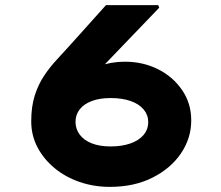

<svg xmlns="http://www.w3.org/2000/svg" viewBox="-20 -730 864 750"><path d="M409 0Q347 0 291.5 -19Q236 -38 193.5 -73Q151 -108 126.5 -154.5Q102 -201 102 -256Q102 -313 115.5 -356Q129 -399 151.5 -433Q174 -467 201 -496Q228 -525 254 -554L394 -710H598L602 -700L384 -473Q357 -444 330 -413.5Q303 -383 280.5 -346Q258 -309 241 -260L165 -283Q174 -321 202 -357Q230 -393 272 -423Q314 -453 364 -471Q414 -489 467 -489Q539 -489 597.5 -459.5Q656 -430 691.5 -378Q727 -326 727 -260Q727 -190 687 -131Q647 -72 575.5 -36Q504 0 409 0ZM412 -158Q456 -158 489 -169.5Q522 -181 540.5 -202.5Q559 -224 559 -254Q559 -281 541 -302.5Q523 -324 490 -335.5Q457 -347 412 -347Q370 -347 339 -335.5Q308 -324 291.5 -303Q275 -282 275 -254Q275 -226 291.5 -204Q308 -182 338.5 -170Q369 -158 412 -158Z"/></svg>

Font: Lexend Zetta ExtraBold
Style: Regular
Weight: 800
Designer: Bonnie Shaver-Troup, Thomas Jockin
Foundry: Lexend
Version: Version 1.007